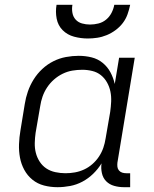

<svg xmlns="http://www.w3.org/2000/svg" viewBox="-20 -770 640 798"><path d="M219 8Q190 8 163 1Q136 -6 115 -23Q94 -40 81 -64Q68 -88 63 -115Q58 -142 59 -170.5Q60 -199 65 -228L83 -338Q87 -364 96 -390Q105 -416 120 -440Q135 -464 156 -483.5Q177 -503 202 -515.5Q227 -528 254 -533Q281 -538 307 -538Q335 -538 361 -531.5Q387 -525 407 -508.5Q427 -492 439 -469.5Q451 -447 457 -421L475 -530H540L468 -94Q467 -85 468 -76.5Q469 -68 474.5 -61.5Q480 -55 488 -52.5Q496 -50 505 -50H521V8H495Q474 8 454.5 2.5Q435 -3 421.5 -16.5Q408 -30 403.5 -50.5Q399 -71 402 -91Q388 -68 367.5 -48Q347 -28 322.5 -15Q298 -2 271.5 3Q245 8 219 8ZM252 -50Q252 -50 252 -50Q252 -50 252 -50Q272 -50 291.5 -53.5Q311 -57 329.5 -65.5Q348 -74 364 -88Q380 -102 391.5 -119.5Q403 -137 409.5 -156Q416 -175 419 -195L438 -305Q441 -326 442 -347.5Q443 -369 439 -389Q435 -409 425 -427Q415 -445 399.5 -457.5Q384 -470 363.5 -475Q343 -480 322 -480Q301 -480 280.5 -476.5Q260 -473 240.5 -463.5Q221 -454 204.5 -439.5Q188 -425 176 -407Q164 -389 157 -369Q150 -349 147 -328L128 -218Q125 -197 124.5 -175.5Q124 -154 129 -134.5Q134 -115 145 -98Q156 -81 172.5 -70Q189 -59 210 -54.5Q231 -50 252 -50ZM345 -610Q316 -610 288 -617.5Q260 -625 240.5 -644.5Q221 -664 215.5 -692.5Q210 -721 215 -750H281Q278 -733 281 -716.5Q284 -700 294.5 -688.5Q305 -677 321 -672.5Q337 -668 354 -668Q372 -668 389.5 -672.5Q407 -677 421 -688.5Q435 -700 443.5 -716.5Q452 -733 455 -750H521Q517 -730 510 -710.5Q503 -691 490.5 -674.5Q478 -658 460.5 -645Q443 -632 423.5 -624Q404 -616 384 -613Q364 -610 345 -610Z"/></svg>

Font: Iosevka Curly Light Extended
Style: Italic
Weight: 300
Width: 7
Italic angle: -9°
Monospace: yes
Designer: Belleve Invis
Foundry: Belleve Invis
Version: Version 11.1.0; ttfautohint (v1.8.3)